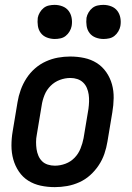

<svg xmlns="http://www.w3.org/2000/svg" viewBox="-20 -760 540 788"><path d="M205 8Q175 8 147 2Q119 -4 96 -18.5Q73 -33 57.5 -56Q42 -79 34.5 -106Q27 -133 27 -162.5Q27 -192 32 -221L52 -341Q56 -366 65 -391Q74 -416 88.5 -438.5Q103 -461 123.5 -479Q144 -497 168.5 -508Q193 -519 218 -523.5Q243 -528 268 -528Q298 -528 326 -522Q354 -516 377 -501.5Q400 -487 416 -464Q432 -441 439.5 -414Q447 -387 446.5 -357.5Q446 -328 441 -299L421 -179Q417 -154 408.5 -129Q400 -104 385 -81.5Q370 -59 350 -41Q330 -23 305.5 -12Q281 -1 255.5 3.5Q230 8 205 8ZM205 -80Q227 -80 248.5 -88Q270 -96 286 -112.5Q302 -129 310.5 -150.5Q319 -172 323 -193L343 -313Q345 -328 345.5 -343Q346 -358 344 -372Q342 -386 336.5 -399Q331 -412 321 -421.5Q311 -431 297.5 -435.5Q284 -440 269 -440Q247 -440 225.5 -432Q204 -424 187.5 -407.5Q171 -391 162.5 -369.5Q154 -348 151 -327L131 -207Q128 -192 128 -177Q128 -162 130 -148Q132 -134 137.5 -121Q143 -108 152.5 -98.5Q162 -89 176 -84.5Q190 -80 205 -80ZM405 -600Q388 -600 372.5 -606Q357 -612 347.5 -624.5Q338 -637 335.5 -653.5Q333 -670 335 -687Q337 -698 343.5 -709Q350 -720 359.5 -727.5Q369 -735 381 -737.5Q393 -740 404 -740Q421 -740 436.5 -734Q452 -728 461.5 -715.5Q471 -703 474 -686.5Q477 -670 474 -653Q472 -642 465.5 -631Q459 -620 449.5 -612.5Q440 -605 428 -602.5Q416 -600 405 -600ZM205 -600Q188 -600 172.5 -606Q157 -612 147.5 -624.5Q138 -637 135.5 -653.5Q133 -670 135 -687Q137 -698 143.5 -709Q150 -720 159.5 -727.5Q169 -735 181 -737.5Q193 -740 204 -740Q221 -740 236.5 -734Q252 -728 261.5 -715.5Q271 -703 274 -686.5Q277 -670 274 -653Q272 -642 265.5 -631Q259 -620 249.5 -612.5Q240 -605 228 -602.5Q216 -600 205 -600Z"/></svg>

Font: Iosevka Term Curly SmBd Obl
Style: Regular
Weight: 600
Italic angle: -9°
Designer: Belleve Invis
Foundry: Belleve Invis
Version: Version 32.3.0